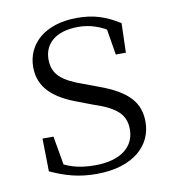

<svg xmlns="http://www.w3.org/2000/svg" viewBox="-66 -581 595 655"><g transform="rotate(-10 231.5 -254.0)"><path d="M217 14C348 14 412 -53 412 -132C412 -199 375 -242 275 -278L227 -296C155 -321 123 -347 123 -399C123 -452 162 -491 242 -491C282 -491 320 -479 361 -450V-483L334 -485L352 -376H387L390 -478C342 -508 301 -522 243 -522C130 -522 67 -461 67 -382C67 -310 117 -269 196 -240L246 -221C328 -194 355 -166 355 -116C355 -58 309 -16 217 -16C157 -16 119 -30 83 -54V-18L115 -17L94 -137H56L58 -23C111 1 156 14 217 14Z"/></g></svg>

Font: Source Han Serif CN VF
Style: Regular
Weight: 250
Designer: Ryoko NISHIZUKA 西塚涼子 (kana & ideographs); Frank Grießhammer (Latin, Greek & Cyrillic); Wenlong ZHANG 张文龙 (bopomofo); San
Foundry: Adobe
Version: Version 2.002;hotconv 1.1.0;makeotfexe 2.6.0